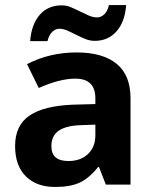

<svg xmlns="http://www.w3.org/2000/svg" viewBox="-20 -723 601 752"><path d="M394.5 0 367.7 -68.8H364.3Q329.1 -24.9 292.2 -7.8Q255.4 9.3 195.8 9.3Q123 9.3 81.1 -32.5Q39.1 -74.2 39.1 -151.4Q39.1 -231.9 95.5 -270.3Q151.9 -308.6 265.6 -313L353.5 -315.4V-337.9Q353.5 -415 274.9 -415Q213.9 -415 131.8 -378.4L85.9 -471.7Q173.8 -517.6 280.3 -517.6Q382.3 -517.6 436.8 -473.1Q491.2 -428.7 491.2 -337.9V0ZM353.5 -234.9 300.3 -232.9Q239.7 -231.4 210.4 -211.4Q181.2 -191.4 181.2 -150.4Q181.2 -92.3 248 -92.3Q295.9 -92.3 324.7 -119.9Q353.5 -147.5 353.5 -193.4ZM211.4 -610.4Q197.8 -610.4 184.8 -598.4Q171.9 -586.4 166 -562H98.1Q103 -627.4 135.5 -664.8Q168 -702.1 221.7 -702.1Q240.2 -702.1 258.1 -694.6Q275.9 -687 293.5 -678.2Q311 -669.4 327.9 -662.1Q344.7 -654.8 360.8 -654.8Q375 -654.8 387.9 -666.5Q400.9 -678.2 406.7 -703.1H474.1Q469.2 -637.2 436.3 -600.1Q403.3 -563 351.1 -563Q332 -563 314.2 -570.3Q296.4 -577.6 279.1 -586.4Q261.7 -595.2 244.9 -602.8Q228 -610.4 211.4 -610.4Z"/></svg>

Font: Bpm'online Open Sans
Style: Bold
Weight: 700
Foundry: Ascender Corporation
Version: Version 1.10